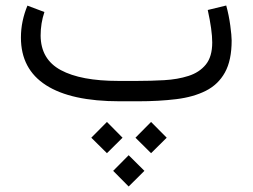

<svg xmlns="http://www.w3.org/2000/svg" viewBox="-20 -364 908 690"><path d="M466.8 130.9 522.9 74.2 579.1 130.9 522.9 186.5ZM308.1 130.9 364.3 74.2 420.4 130.9 364.3 186.5ZM386.7 250 442.4 193.8 499 250 442.4 306.2ZM476.1 0H410.2Q235.4 0 145.3 -57.9Q55.2 -115.7 55.2 -229Q55.2 -259.3 61.3 -288.1Q67.4 -316.9 78.6 -343.8L139.6 -320.8Q126 -280.3 126 -236.3Q126.5 -150.9 198.5 -112.1Q270.5 -73.2 405.3 -73.2H472.7Q522 -73.2 570.1 -75.9Q618.2 -78.6 657.2 -91.1Q696.3 -103.5 719.5 -131.8Q742.7 -160.2 742.7 -211.4Q742.7 -254.9 726.6 -328.1L793 -344.2Q802.7 -309.1 807.6 -272.2Q812.5 -235.4 812.5 -218.8Q812.5 -147 788.3 -103.5Q764.2 -60.1 719.5 -37.6Q674.8 -15.1 613 -7.6Q551.3 0 476.1 0Z"/></svg>

Font: Vazir Light FD-WOL
Style: Light-FD-WOL
Weight: 300
Designer: Saber Rastikerdar
Foundry: Saber Rastikerdar
Version: Version 30.1.0